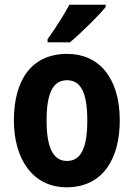

<svg xmlns="http://www.w3.org/2000/svg" viewBox="-20 -786 569 816"><path d="M429 -756V-766H275C251 -721 216 -667 182 -619V-606H277C325 -646 399 -719 429 -756ZM489 -274C489 -456 400 -557 266 -557C113 -557 39 -445 39 -274C39 -112 118 10 263 10C419 10 489 -114 489 -274ZM178 -274C178 -388 204 -445 265 -445C326 -445 351 -387 351 -274C351 -161 326 -102 265 -102C204 -102 178 -162 178 -274Z"/></svg>

Font: Noto Sans Georgian Condensed Bold
Style: Regular
Weight: 700
Width: 3
Designer: Monotype Design Team, Akaki Razmadze
Foundry: Google LLC
Version: Version 2.005